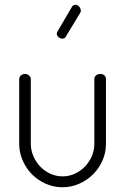

<svg xmlns="http://www.w3.org/2000/svg" viewBox="-20 -784 528 810"><path d="M244 6Q206 6 172.5 -9Q139 -24 114.5 -49Q90 -74 75.5 -107.5Q61 -141 61 -177V-451Q61 -459 68 -465.5Q75 -472 86 -472Q95 -472 102.5 -465.5Q110 -459 110 -451V-177Q110 -151 120.5 -126Q131 -101 149 -82Q167 -63 191.5 -51.5Q216 -40 244 -40Q272 -40 296.5 -51.5Q321 -63 339 -82Q357 -101 367.5 -125.5Q378 -150 378 -177V-452Q378 -460 385.5 -466Q393 -472 403 -472Q414 -472 420.5 -466Q427 -460 427 -452V-177Q427 -140 412.5 -107Q398 -74 373 -49Q348 -24 314.5 -9Q281 6 244 6ZM259 -632Q256 -625 253 -624Q245 -619 236 -622Q227 -625 222 -633Q217 -642 222 -650L284 -756Q287 -761 289 -761Q297 -766 305 -762.5Q313 -759 317 -752Q320 -747 321 -741.5Q322 -736 318 -729Z"/></svg>

Font: AkaAcidDosis
Style: Light
Weight: 300
Designer: Edgar Tolentino, Pablo Impallari, Igino Marini, Aka-Acid
Foundry: Edgar Tolentino, Pablo Impallari, Igino Marini, Aka-Acid
Version: Version 1.007